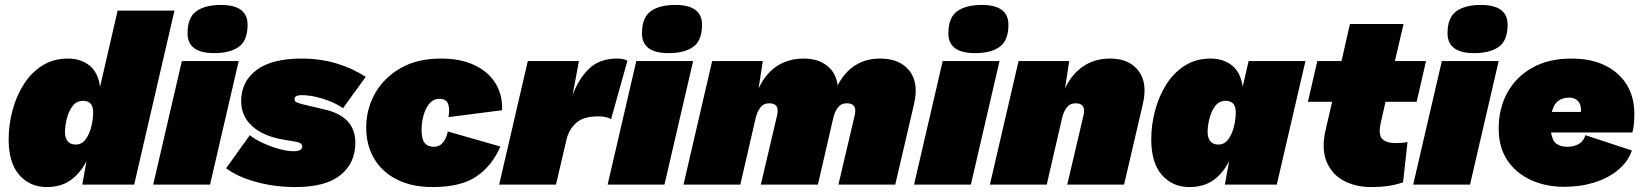

<svg xmlns="http://www.w3.org/2000/svg" viewBox="-20 -747 6656 777"><path d="M169 10Q101 10 58 -39Q15 -88 15 -183Q15 -242 30.5 -300Q46 -358 76 -405.5Q106 -453 151 -481.5Q196 -510 255 -510Q307 -510 342 -482Q377 -454 385 -396L456 -704H686L523 0H313L330 -95Q305 -46 266 -18Q227 10 169 10ZM287 -162Q311 -162 326.5 -183Q342 -204 349.5 -234.5Q357 -265 357 -293Q357 -339 316 -339Q289 -339 273 -317Q257 -295 250 -265.5Q243 -236 243 -213Q243 -190 253.5 -176Q264 -162 287 -162Z M946 -500 830 0H600L716 -500ZM847 -532Q739 -532 739 -612Q739 -676 774.5 -701.5Q810 -727 874 -727Q982 -727 982 -647Q982 -583 946.5 -557.5Q911 -532 847 -532Z M1176 10Q1092 10 1017 -10.5Q942 -31 895 -66L991 -200Q1012 -183 1044.5 -168Q1077 -153 1110.5 -144Q1144 -135 1167 -135Q1203 -135 1203 -154Q1203 -170 1174 -174L1132 -181Q1046 -195 1001 -236Q956 -277 956 -338Q956 -417 1018 -463.5Q1080 -510 1200 -510Q1277 -510 1342.5 -490Q1408 -470 1460 -436L1368 -309Q1349 -323 1320.5 -335Q1292 -347 1260.5 -354.5Q1229 -362 1200 -362Q1172 -362 1172 -346Q1172 -336 1181 -332.5Q1190 -329 1209 -324L1294 -304Q1418 -275 1418 -170Q1418 -87 1358 -38.5Q1298 10 1176 10Z M1730 10Q1648 10 1587.5 -20Q1527 -50 1494.5 -104.5Q1462 -159 1462 -231Q1462 -305 1497.5 -368.5Q1533 -432 1600.5 -471Q1668 -510 1765 -510Q1843 -510 1899 -484Q1955 -458 1984.5 -411Q2014 -364 2012 -301L1795 -273Q1801 -305 1793.5 -326Q1786 -347 1759 -347Q1734 -347 1718 -328Q1702 -309 1694 -280Q1686 -251 1686 -222Q1686 -184 1698.5 -168.5Q1711 -153 1736 -153Q1759 -153 1773.5 -171.5Q1788 -190 1792 -215L2005 -154Q1972 -77 1909 -33.5Q1846 10 1730 10Z M2000 0 2116 -500H2323L2297 -362Q2322 -429 2364.5 -469.5Q2407 -510 2477 -510Q2493 -510 2503 -507.5Q2513 -505 2519 -501L2453 -265Q2444 -270 2432 -273Q2420 -276 2400 -276Q2340 -276 2311 -249Q2282 -222 2273 -184L2230 0Z M2785 -500 2669 0H2439L2555 -500ZM2686 -532Q2578 -532 2578 -612Q2578 -676 2613.5 -701.5Q2649 -727 2713 -727Q2821 -727 2821 -647Q2821 -583 2785.5 -557.5Q2750 -532 2686 -532Z M2746 0 2862 -500H3067L3050 -389Q3077 -448 3123.5 -479Q3170 -510 3233 -510Q3290 -510 3326.5 -481.5Q3363 -453 3370 -402Q3427 -510 3542 -510Q3621 -510 3660 -461Q3699 -412 3679 -326L3603 0H3373L3439 -281Q3450 -329 3407 -329Q3384 -329 3371 -312Q3358 -295 3352 -269L3290 0H3059L3125 -281Q3136 -329 3093 -329Q3070 -329 3057 -312Q3044 -295 3038 -269L2976 0Z M4025 -500 3909 0H3679L3795 -500ZM3926 -532Q3818 -532 3818 -612Q3818 -676 3853.5 -701.5Q3889 -727 3953 -727Q4061 -727 4061 -647Q4061 -583 4025.5 -557.5Q3990 -532 3926 -532Z M3986 0 4102 -500H4307L4290 -389Q4317 -447 4363.5 -478.5Q4410 -510 4473 -510Q4549 -510 4587 -461Q4625 -412 4605 -326L4529 0H4299L4365 -281Q4376 -329 4333 -329Q4310 -329 4297 -312Q4284 -295 4278 -269L4216 0Z M4793 10Q4725 10 4682 -39Q4639 -88 4639 -183Q4639 -242 4654.5 -300Q4670 -358 4700 -405.5Q4730 -453 4775 -481.5Q4820 -510 4879 -510Q4931 -510 4966 -482Q5001 -454 5009 -396L5033 -500H5263L5147 0H4937L4954 -95Q4929 -45 4890 -17.5Q4851 10 4793 10ZM4911 -162Q4935 -162 4950.5 -183Q4966 -204 4973.5 -234.5Q4981 -265 4981 -293Q4981 -339 4940 -339Q4913 -339 4897 -317Q4881 -295 4874 -265.5Q4867 -236 4867 -213Q4867 -190 4877.5 -176Q4888 -162 4911 -162Z M5529 10Q5466 10 5417.5 -16Q5369 -42 5348 -94Q5327 -146 5345 -223L5371 -335H5273L5311 -500H5409L5443 -650H5660L5625 -500H5751L5713 -335H5587L5568 -251Q5557 -202 5573.5 -185Q5590 -168 5627 -168Q5641 -168 5653.5 -169Q5666 -170 5676 -172L5658 -9Q5628 1 5597.5 5.5Q5567 10 5529 10Z M6045 -500 5929 0H5699L5815 -500ZM5946 -532Q5838 -532 5838 -612Q5838 -676 5873.5 -701.5Q5909 -727 5973 -727Q6081 -727 6081 -647Q6081 -583 6045.5 -557.5Q6010 -532 5946 -532Z M6310 9Q6236 9 6175.5 -18.5Q6115 -46 6080 -98.5Q6045 -151 6045 -227Q6045 -308 6080 -372Q6115 -436 6181 -473Q6247 -510 6339 -510Q6420 -510 6477 -481.5Q6534 -453 6564 -403Q6594 -353 6594 -287Q6594 -270 6592.5 -249Q6591 -228 6586 -211H6257Q6262 -177 6279 -165Q6296 -153 6323 -153Q6350 -153 6369.5 -164.5Q6389 -176 6396 -200L6584 -138Q6568 -92 6528 -59Q6488 -26 6432 -8.5Q6376 9 6310 9ZM6330 -352Q6304 -352 6286 -339Q6268 -326 6260 -294H6378Q6378 -298 6378 -303Q6378 -326 6365 -339Q6352 -352 6330 -352Z"/></svg>

Font: Prodigy Sans Black
Style: Italic
Weight: 900
Italic angle: -13°
Designer: Wei Huang
Foundry: Wei Huang
Version: Version 1.003; ttfautohint (v1.8.3)